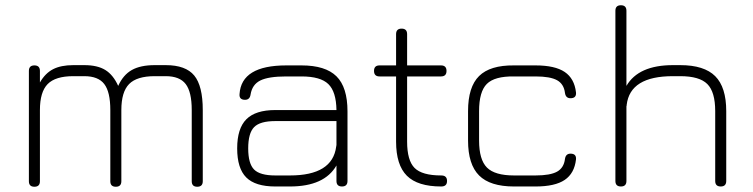

<svg xmlns="http://www.w3.org/2000/svg" viewBox="-20 -710 2866 731"><path d="M132 -20Q132 1 111 1Q90 1 90 -20V-440Q90 -461 111 -461Q132 -461 132 -440V-396Q152 -431 182 -446.5Q212 -462 259 -462H301Q351 -462 381 -443.5Q411 -425 430 -383Q449 -425 482 -443.5Q515 -462 569 -462H611Q687 -462 719.5 -422.5Q752 -383 752 -291V-20Q752 1 731 1Q710 1 710 -20V-291Q710 -360 687 -390Q664 -420 611 -420H569Q501 -420 471.5 -390Q442 -360 442 -291V-20Q442 1 421 1Q400 1 400 -20V-291Q400 -360 377 -390Q354 -420 301 -420H259Q191 -420 161.5 -390Q132 -360 132 -291Z M1028 0Q952 0 917.5 -34.5Q883 -69 883 -145Q883 -221 918 -256Q953 -291 1028 -291H1261Q1260 -361 1230 -390Q1200 -419 1128 -419H1070Q1002 -419 971 -403.5Q940 -388 934 -350Q931 -330 913 -330Q890 -330 892 -352Q899 -461 1070 -461H1128Q1219 -461 1261 -419.5Q1303 -378 1303 -286V-21Q1303 0 1282 0Q1261 0 1261 -21V-80Q1215 0 1084 0ZM1084 -42Q1246 -42 1260 -152Q1260 -153 1260.5 -155Q1261 -157 1261 -158V-249H1028Q970 -249 947.5 -226Q925 -203 925 -145Q925 -87 947.5 -64.5Q970 -42 1028 -42Z M1660 0Q1570 0 1529 -41Q1488 -82 1488 -171V-419H1425Q1404 -419 1404 -440Q1404 -461 1425 -461H1488V-580Q1488 -601 1509 -601Q1530 -601 1530 -580V-461H1659Q1680 -461 1680 -440Q1680 -419 1659 -419H1530V-171Q1530 -99 1558.5 -70.5Q1587 -42 1660 -42Q1682 -42 1682 -21Q1682 0 1660 0Z M1937 0Q1846 0 1804 -42Q1762 -84 1762 -175V-287Q1762 -379 1804 -420.5Q1846 -462 1937 -461H2019Q2093 -461 2130 -436Q2167 -411 2173 -358Q2175 -336 2152 -336Q2134 -336 2131 -356Q2127 -390 2101 -404.5Q2075 -419 2019 -419H1937Q1863 -420 1833.5 -390.5Q1804 -361 1804 -287V-175Q1804 -102 1834 -72Q1864 -42 1937 -42H2019Q2075 -42 2101 -56.5Q2127 -71 2131 -105Q2134 -125 2152 -125Q2175 -125 2173 -103Q2167 -50 2130 -25Q2093 0 2019 0Z M2365 -21Q2365 0 2344 0Q2323 0 2323 -21V-669Q2323 -690 2344 -690Q2365 -690 2365 -669V-383Q2411 -462 2542 -462H2570Q2661 -462 2703 -420Q2745 -378 2745 -287V-21Q2745 0 2724 0Q2703 0 2703 -21V-287Q2703 -360 2673 -390Q2643 -420 2570 -420H2542Q2379 -420 2366 -311Q2366 -307 2365 -305Z"/></svg>

Font: Jura Light
Style: Regular
Weight: 300
Designer: Daniel Johnson, Alexei Vanyashin
Foundry: Daniel Johnson
Version: Version 5.103